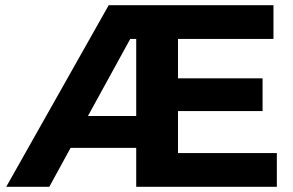

<svg xmlns="http://www.w3.org/2000/svg" viewBox="-20 -720 1131 740"><path d="M4 0 399 -700H1034V-570H666V-418H992V-292H666V-130H1047V0H505V-150H252L170 0ZM319 -273H505V-570H482Z"/></svg>

Font: Montserrat
Style: Bold
Weight: 700
Designer: Julieta Ulanovsky
Foundry: Julieta Ulanovsky
Version: Version 9.000; ttfautohint (v1.8.4.7-5d5b)